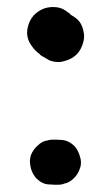

<svg xmlns="http://www.w3.org/2000/svg" viewBox="-20 -509 311 536"><path d="M90.8 -357.4C91.8 -356.4 93.8 -354.5 95.7 -353.5C96.7 -352.5 98.6 -351.6 100.6 -350.6L112.3 -343.8C114.3 -342.8 116.2 -341.8 117.2 -340.8C125 -337.9 132.8 -335.9 141.6 -335.9C145.5 -335.9 149.4 -335.9 153.3 -336.9C167 -339.8 178.7 -344.7 187.5 -351.6C197.3 -358.4 204.1 -368.2 209 -380.9C212.9 -390.6 214.8 -399.4 214.8 -408.2C214.8 -411.1 214.8 -414.1 213.9 -417C210.9 -436.5 203.1 -451.2 189.5 -460C178.7 -466.8 173.8 -470.7 173.8 -470.7C174.8 -470.7 175.8 -470.7 176.8 -469.7L175.8 -470.7C174.8 -471.7 172.9 -472.7 170.9 -473.6C169.9 -474.6 168 -475.6 167 -476.6C166 -477.5 164.1 -478.5 163.1 -479.5C161.1 -480.5 159.2 -481.4 158.2 -482.4C149.4 -487.3 139.6 -489.3 128.9 -489.3H123C109.4 -488.3 97.7 -484.4 87.9 -477.5C77.1 -470.7 69.3 -461.9 63.5 -450.2C58.6 -439.5 55.7 -428.7 55.7 -418V-414.1C56.6 -402.3 60.5 -391.6 68.4 -380.9C75.2 -371.1 83 -363.3 91.8 -357.4H89.8H90.8ZM79.1 -13.7C90.8 -1 103.5 5.9 118.2 5.9C129.9 6.8 135.7 6.8 135.7 6.8H134.8H145.5C148.4 5.9 150.4 5.9 153.3 5.9C154.3 4.9 154.3 4.9 155.3 4.9C156.2 4.9 157.2 4.9 158.2 3.9C168.9 2 177.7 -2.9 186.5 -11.7C195.3 -20.5 200.2 -29.3 203.1 -39.1C205.1 -43.9 206.1 -49.8 206.1 -55.7C206.1 -60.5 205.1 -66.4 203.1 -72.3C200.2 -83 195.3 -92.8 188.5 -100.6C177.7 -111.3 166 -117.2 153.3 -118.2C141.6 -119.1 135.7 -119.1 135.7 -119.1H122.1C121.1 -118.2 119.1 -118.2 118.2 -118.2C117.2 -118.2 115.2 -118.2 114.3 -117.2C103.5 -116.2 93.8 -111.3 85 -102.5C76.2 -94.7 70.3 -85.9 66.4 -76.2C64.5 -70.3 63.5 -64.5 63.5 -58.6C63.5 -53.7 64.5 -47.9 65.4 -43C67.4 -32.2 72.3 -22.5 79.1 -13.7ZM88.9 -358.4H89.8V-357.4C89.8 -358.4 89.8 -358.4 88.9 -358.4ZM87.9 -359.4 88.9 -358.4C88.9 -359.4 88.9 -359.4 87.9 -359.4Z"/></svg>

Font: Citrustime FakeCyr
Style: Regular
Weight: 400
Version: Version 1.1